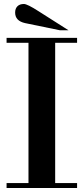

<svg xmlns="http://www.w3.org/2000/svg" viewBox="-20 -944 419 964"><path d="M13 -729V-754H367V-729H257V-25H367V0H13V-25H123V-729ZM281 -792 106 -828Q56 -839 56 -881Q56 -901 67.5 -912.5Q79 -924 100 -924Q117 -924 173 -888L324 -792Z"/></svg>

Font: Libre Bodoni
Style: Regular
Weight: 400
Designer: Pablo Impallari, Rodrigo Fuenzalida
Foundry: Pablo Impallari, Rodrigo Fuenzalida
Version: Version 1.001